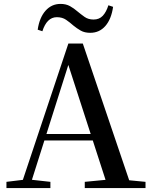

<svg xmlns="http://www.w3.org/2000/svg" viewBox="-20 -963 775 983"><path d="M173 -811Q182 -873 213 -908Q244 -943 290 -943Q318 -943 338.5 -931.5Q359 -920 376 -905Q394 -890 413 -876.5Q432 -863 459 -863Q488 -863 506 -882Q524 -901 535 -936L559 -928Q550 -865 519.5 -830Q489 -795 442 -795Q413 -795 393 -806.5Q373 -818 356 -832Q338 -848 318.5 -861.5Q299 -875 271 -875Q245 -875 226.5 -856.5Q208 -838 197 -803ZM13 0V-32L112 -44H130L238 -32V0ZM83 0 330 -740H404L655 0H534L319 -664H339L336 -650L130 0ZM193 -244 199 -277H510L516 -244ZM414 0V-32L549 -45H590L725 -32V0Z"/></svg>

Font: Noto Serif KR SemiBold
Style: Regular
Weight: 600
Designer: Ryoko NISHIZUKA 西塚涼子 (kana & ideographs); Frank Grießhammer (Latin, Greek & Cyrillic); Wenlong ZHANG 张文龙 (bopomofo); San
Foundry: Adobe
Version: Version 2.003-H1;hotconv 1.1.1;makeotfexe 2.6.0